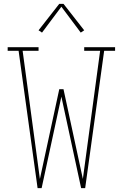

<svg xmlns="http://www.w3.org/2000/svg" viewBox="-20 -981 640 1001"><path d="M176 0 77 -716H20V-735H181V-716H98L188 -48L289 -516H311L412 -48L502 -716H419V-735H580V-716H523L424 0H403L300 -477L197 0ZM199 -811 181 -823 289 -961H311L419 -823L401 -811L300 -946Z"/></svg>

Font: Iosevka Slab Thin Extended
Style: Regular
Weight: 100
Width: 7
Monospace: yes
Designer: Belleve Invis
Foundry: Belleve Invis
Version: Version 11.1.1; ttfautohint (v1.8.3)